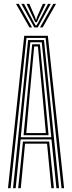

<svg xmlns="http://www.w3.org/2000/svg" viewBox="-20 -988 378 1008"><path d="M22 0 107.2 -800H231.2L316.5 0H303L219.5 -788.8H119L35.5 0ZM75.5 0 100.5 -245H238L263 0H249.5L227 -233.8H111.5L89 0ZM48.5 0 127.5 -777.5H211L290 0H276.2L250.2 -256H88.2L62.2 0ZM89 -267.2H249.2L228 -482.2L199.2 -766.2H139.2L110 -482.2ZM103.8 -278.2 123 -482.2 149 -755.5H189.5L216 -482.2L235 -278.2ZM118 -289.5H220.8L203.5 -482.2L179 -744.2H159.5L135 -482.2ZM64 -967.8H78.5L148.2 -844.2H134.5ZM92 -967.8H106.5L155.8 -873.8L167.2 -854.2H171.2L182.8 -873.8L232 -967.8H246.5L178.2 -844.2H160ZM119.5 -967.8H134L164 -899L168 -885H170.5L174.5 -899L204.8 -967.8H219.5L182 -890.2L173.5 -871.5H165L156.2 -890.2ZM260 -967.8H274.2L204 -844.2H190.2Z"/></svg>

Font: Big Shoulders Inline Display Thin
Style: Regular
Weight: 400
Version: Version 2.002